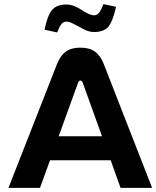

<svg xmlns="http://www.w3.org/2000/svg" viewBox="-20 -910 757 930"><path d="M255.9 -599.1Q271.5 -639.6 298.1 -659.4Q324.7 -679.2 369.1 -679.2Q414.6 -679.2 440.9 -659.4Q467.3 -639.6 482.9 -599.1L716.8 0H564L516.1 -133.8H222.2L173.8 0H21ZM195.8 -766.1Q210.4 -837.9 233.4 -863Q256.3 -888.2 301.8 -888.2Q320.3 -888.2 340.6 -880.1Q360.8 -872.1 375.2 -862.1Q389.6 -852.1 406.5 -844Q423.3 -835.9 436 -835.9Q449.2 -835.9 459 -847.2Q468.8 -858.4 481 -890.1L542 -877Q526.4 -806.6 504.9 -780.8Q483.4 -754.9 435.1 -754.9Q412.6 -754.9 387.2 -767.6Q361.8 -780.3 339.6 -792.7Q317.4 -805.2 301.8 -805.2Q287.6 -805.2 278.6 -794.9Q269.5 -784.7 256.8 -752.9ZM264.2 -250H474.1L380.9 -508.8Q377 -520 369.1 -520Q362.3 -520 357.9 -508.8Z"/></svg>

Font: LT Wave Text Bold
Style: Regular
Weight: 700
Designer: Daniel Lyons
Version: Version 2.5 (Glyphs App)